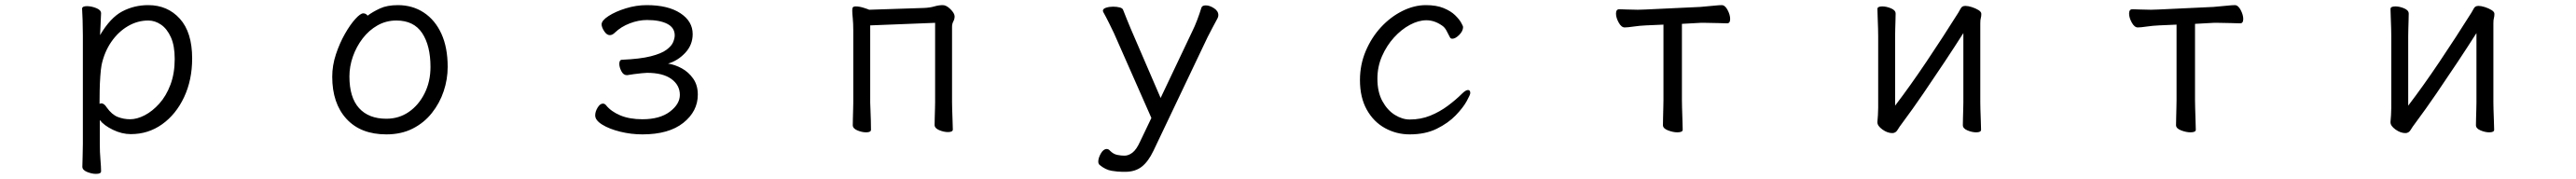

<svg xmlns="http://www.w3.org/2000/svg" viewBox="-20 -506 10040 698"><path d="M303 -368Q303 -399 302 -427Q301 -455 300 -472Q300 -482 319 -482Q336 -482 355 -474.5Q374 -467 374 -454Q374 -448 373 -432Q372 -416 371.5 -398.5Q371 -381 370 -369Q410 -437 456.5 -461.5Q503 -486 558 -486Q633 -486 681 -433Q729 -380 729 -278Q729 -194 697.5 -127Q666 -60 612 -21.5Q558 17 490 17Q455 17 420 0Q385 -17 369 -38V56Q369 87 371.5 116Q374 145 374 162Q374 172 354 172Q338 172 319.5 164.5Q301 157 301 144Q301 132 302 106.5Q303 81 303 55ZM368 -101Q372 -103 375 -103Q386 -103 396 -87Q416 -59 439 -50Q462 -41 487 -41Q514 -41 544 -56.5Q574 -72 601 -102Q628 -132 644.5 -176Q661 -220 661 -276Q661 -328 646 -361Q631 -394 607.5 -410Q584 -426 558 -426Q516 -426 478.5 -404Q441 -382 414 -343Q387 -304 376 -253Q373 -237 371 -209Q369 -181 368.5 -152Q368 -123 368 -101Z M1413 -445Q1433 -460 1461 -473Q1489 -486 1531 -486Q1588 -486 1632 -457Q1676 -428 1700.5 -374.5Q1725 -321 1725 -245Q1725 -197 1709.5 -150.5Q1694 -104 1663.5 -65.5Q1633 -27 1588.5 -4.5Q1544 18 1486 18Q1386 18 1330.5 -42.5Q1275 -103 1275 -207Q1275 -251 1289.5 -294.5Q1304 -338 1324.5 -374Q1345 -410 1365 -432Q1385 -454 1396 -454Q1406 -454 1413 -445ZM1486 -43Q1535 -43 1573.5 -69.5Q1612 -96 1635 -142Q1658 -188 1658 -245Q1658 -328 1625.5 -377Q1593 -426 1525 -426Q1485 -426 1451.5 -407Q1418 -388 1393.5 -356Q1369 -324 1355.5 -285.5Q1342 -247 1342 -208Q1342 -126 1379.5 -84.5Q1417 -43 1486 -43Z M2423 -213Q2410 -213 2402 -228.5Q2394 -244 2394 -257Q2394 -273 2405 -273Q2475 -276 2516.5 -286.5Q2558 -297 2578 -312Q2598 -327 2604 -342Q2610 -357 2610 -368Q2610 -398 2581 -413Q2552 -428 2502 -428Q2469 -428 2435 -415Q2401 -402 2377 -379Q2367 -369 2357 -369Q2345 -369 2335 -384.5Q2325 -400 2325 -411Q2325 -426 2352 -443.5Q2379 -461 2419.5 -473.5Q2460 -486 2501 -486Q2584 -486 2632 -454.5Q2680 -423 2680 -373Q2680 -331 2651 -300Q2622 -269 2584 -258Q2611 -254 2637.5 -239.5Q2664 -225 2682 -199.5Q2700 -174 2700 -137Q2700 -72 2643.5 -27Q2587 18 2484 18Q2440 18 2397.5 7.5Q2355 -3 2327.5 -20Q2300 -37 2300 -56Q2300 -71 2309.5 -86.5Q2319 -102 2330 -102Q2337 -102 2342 -96Q2362 -71 2398 -56Q2434 -41 2484 -41Q2552 -41 2591 -70.5Q2630 -100 2630 -136Q2630 -174 2597 -198Q2564 -222 2502 -222Q2496 -222 2481.5 -220.5Q2467 -219 2451.5 -217Q2436 -215 2425 -213Z M3625 -417 3372 -407V-106Q3372 -100 3373 -79Q3374 -58 3374.5 -35Q3375 -12 3375 0Q3375 10 3356 10Q3340 10 3322 2.5Q3304 -5 3304 -18Q3304 -26 3304.5 -44.5Q3305 -63 3305.5 -81Q3306 -99 3306 -106V-386Q3306 -415 3304 -434.5Q3302 -454 3302 -465Q3302 -473 3304 -477Q3307 -481 3316 -481Q3330 -481 3348.5 -475Q3367 -469 3368 -468L3582 -475Q3605 -476 3622 -481Q3639 -486 3655 -486Q3669 -486 3685 -470Q3701 -454 3701 -442Q3701 -432 3696 -422.5Q3691 -413 3691 -402V-107Q3691 -101 3691.5 -80Q3692 -59 3693 -36Q3694 -13 3694 -1Q3694 9 3675 9Q3659 9 3641 1.5Q3623 -6 3623 -19Q3623 -27 3623.5 -45.5Q3624 -64 3624.5 -82Q3625 -100 3625 -107Z M4356 164Q4337 164 4313 160Q4289 156 4266 137Q4261 132 4261 124Q4261 110 4271 92.5Q4281 75 4294 75Q4301 75 4307 82Q4320 95 4335 98Q4350 101 4363 101Q4379 101 4394.5 89Q4410 77 4424 46L4468 -46L4322 -377Q4315 -392 4302.5 -417Q4290 -442 4281 -458Q4279 -462 4279 -464Q4279 -472 4291.5 -476Q4304 -480 4319 -480Q4333 -480 4344.5 -477Q4356 -474 4358 -467Q4365 -449 4372.5 -430.5Q4380 -412 4388 -393L4504 -124L4627 -383Q4637 -403 4646.5 -428Q4656 -453 4663 -476Q4666 -485 4680 -485Q4695 -485 4712 -474Q4729 -463 4729 -447Q4729 -441 4726 -435Q4718 -420 4707 -399.5Q4696 -379 4687 -361L4476 82Q4456 124 4430.5 144Q4405 164 4366 164Z M5711 -143Q5711 -137 5697 -111.5Q5683 -86 5654 -56Q5625 -26 5580.5 -4Q5536 18 5475 18Q5423 18 5378.5 -6.5Q5334 -31 5307.5 -78.5Q5281 -126 5281 -194Q5281 -254 5303.5 -307Q5326 -360 5363 -400Q5400 -440 5446 -463Q5492 -486 5538 -486Q5579 -486 5607 -474.5Q5635 -463 5651.5 -447Q5668 -431 5675.5 -417.5Q5683 -404 5683 -401Q5683 -385 5668 -370Q5653 -355 5641 -355Q5635 -355 5632 -360Q5625 -374 5618 -387Q5611 -400 5600 -407Q5571 -427 5540 -427Q5509 -427 5475.5 -409Q5442 -391 5413.5 -359.5Q5385 -328 5367 -287Q5349 -246 5349 -199Q5349 -147 5368.5 -111.5Q5388 -76 5417 -58Q5446 -40 5475 -40Q5518 -40 5555 -55Q5592 -70 5623.5 -93.5Q5655 -117 5678 -140Q5693 -155 5702 -155Q5711 -155 5711 -143Z M6464 -410 6396 -407Q6372 -406 6348 -402.5Q6324 -399 6313 -399Q6300 -399 6289.5 -418Q6279 -437 6279 -453Q6279 -470 6292 -470Q6300 -470 6320.5 -469Q6341 -468 6364 -468Q6372 -468 6380 -468.5Q6388 -469 6395 -469L6608 -479Q6633 -481 6657 -483.5Q6681 -486 6691 -486Q6704 -486 6714 -467Q6724 -448 6724 -432Q6724 -415 6712 -415Q6703 -415 6677.5 -416Q6652 -417 6626 -417H6609L6536 -413V-115Q6536 -109 6536.5 -86Q6537 -63 6538 -38Q6539 -13 6539 0Q6539 10 6518 10Q6502 10 6482 2.5Q6462 -5 6462 -18Q6462 -26 6462.5 -46.5Q6463 -67 6463.5 -87.5Q6464 -108 6464 -115Z M7633 -377Q7600 -325 7559.5 -264Q7519 -203 7477 -141.5Q7435 -80 7394 -25Q7384 -12 7376.5 0.5Q7369 13 7356 13Q7337 13 7317.5 -1Q7298 -15 7298 -29V-31Q7299 -40 7300 -57Q7301 -74 7301 -86V-364Q7301 -374 7300.5 -395Q7300 -416 7299 -438Q7298 -460 7298 -471Q7298 -481 7317 -481Q7333 -481 7351 -473.5Q7369 -466 7369 -453Q7369 -445 7368.5 -428.5Q7368 -412 7367.5 -394Q7367 -376 7367 -364V-94Q7425 -170 7488.5 -264.5Q7552 -359 7613 -456Q7618 -464 7623 -473.5Q7628 -483 7641 -483Q7651 -483 7665.5 -478.5Q7680 -474 7691.5 -467Q7703 -460 7703 -452Q7703 -442 7701 -435.5Q7699 -429 7699 -415V-106Q7699 -100 7699.5 -79Q7700 -58 7701 -35Q7702 -12 7702 0Q7702 10 7683 10Q7667 10 7649 2.5Q7631 -5 7631 -18Q7631 -26 7631.5 -44.5Q7632 -63 7632.5 -81Q7633 -99 7633 -106Z M8464 -410 8396 -407Q8372 -406 8348 -402.5Q8324 -399 8313 -399Q8300 -399 8289.5 -418Q8279 -437 8279 -453Q8279 -470 8292 -470Q8300 -470 8320.5 -469Q8341 -468 8364 -468Q8372 -468 8380 -468.5Q8388 -469 8395 -469L8608 -479Q8633 -481 8657 -483.5Q8681 -486 8691 -486Q8704 -486 8714 -467Q8724 -448 8724 -432Q8724 -415 8712 -415Q8703 -415 8677.5 -416Q8652 -417 8626 -417H8609L8536 -413V-115Q8536 -109 8536.5 -86Q8537 -63 8538 -38Q8539 -13 8539 0Q8539 10 8518 10Q8502 10 8482 2.5Q8462 -5 8462 -18Q8462 -26 8462.5 -46.5Q8463 -67 8463.5 -87.5Q8464 -108 8464 -115Z M9633 -377Q9600 -325 9559.5 -264Q9519 -203 9477 -141.5Q9435 -80 9394 -25Q9384 -12 9376.5 0.5Q9369 13 9356 13Q9337 13 9317.5 -1Q9298 -15 9298 -29V-31Q9299 -40 9300 -57Q9301 -74 9301 -86V-364Q9301 -374 9300.5 -395Q9300 -416 9299 -438Q9298 -460 9298 -471Q9298 -481 9317 -481Q9333 -481 9351 -473.5Q9369 -466 9369 -453Q9369 -445 9368.5 -428.5Q9368 -412 9367.5 -394Q9367 -376 9367 -364V-94Q9425 -170 9488.5 -264.5Q9552 -359 9613 -456Q9618 -464 9623 -473.5Q9628 -483 9641 -483Q9651 -483 9665.5 -478.5Q9680 -474 9691.5 -467Q9703 -460 9703 -452Q9703 -442 9701 -435.5Q9699 -429 9699 -415V-106Q9699 -100 9699.5 -79Q9700 -58 9701 -35Q9702 -12 9702 0Q9702 10 9683 10Q9667 10 9649 2.5Q9631 -5 9631 -18Q9631 -26 9631.5 -44.5Q9632 -63 9632.5 -81Q9633 -99 9633 -106Z"/></svg>

Font: QiushuiShotai
Style: Regular
Weight: 600
Designer: Fontworks Inc.
Foundry: Fontworks Inc.
Version: Version 1.250